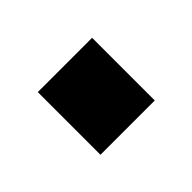

<svg xmlns="http://www.w3.org/2000/svg" viewBox="-38 -228 325 325"><g transform="rotate(45 125.0 -65.0)"><path d="M50 0V-130H200V0Z"/></g></svg>

Font: Share
Style: Bold
Weight: 700
Designer: Ralph du Carrois
Version: Version 1.002